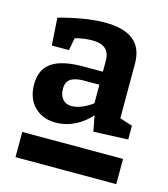

<svg xmlns="http://www.w3.org/2000/svg" viewBox="-90 -788 618 708"><g transform="rotate(15 219.0 -433.5)"><path d="M370.3 -372.3 354.3 -394.7 418.7 -374V-321.3L287 -316L274 -384.3L281 -381.7Q253 -348 217.5 -330.2Q182 -312.3 143.3 -312.3Q93 -312.3 61.8 -343.7Q30.7 -375 30.7 -428.3Q30.7 -468.7 49 -492.7Q67.3 -516.7 102.2 -527.7Q137 -538.7 187.3 -538.7H270.7L263.7 -532.3V-579.7Q263.7 -611.7 246.7 -626Q229.7 -640.3 196.7 -640.3Q181 -640.3 162.3 -637.7Q143.7 -635 123 -628.7L133 -641.3L122.3 -583.3H56.7L50 -687.7Q101 -702 145.5 -709Q190 -716 225 -716Q296.7 -716 333.5 -687.2Q370.3 -658.3 370.3 -597.7ZM137.7 -439.7Q137.7 -415 150.3 -400.7Q163 -386.3 184.3 -386.3Q203 -386.3 225.5 -395.8Q248 -405.3 268.3 -422L263.7 -409.3V-497L271.3 -489H204.7Q192.7 -489 181 -487.2Q169.3 -485.3 159.2 -480.5Q149 -475.7 143.3 -465.8Q137.7 -456 137.7 -439.7ZM34 -151V-247.3H418.7V-151Z"/></g></svg>

Font: Bitter Thin
Style: Regular
Weight: 100
Designer: Sol Matas, and Bitter project Authors
Foundry: Sol Matas
Version: Version 2.002